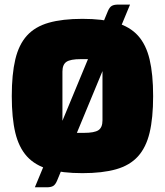

<svg xmlns="http://www.w3.org/2000/svg" viewBox="-20 -720 700 815"><path d="M30 -312Q30 -405 45 -468Q60 -531 94.5 -569Q129 -607 187 -623.5Q245 -640 330 -640Q415 -640 473 -623.5Q531 -607 565.5 -569Q600 -531 615 -468Q630 -405 630 -312Q630 -219 615 -156.5Q600 -94 565.5 -56Q531 -18 473 -1.5Q415 15 330 15Q245 15 187 -1.5Q129 -18 94.5 -56Q60 -94 45 -156.5Q30 -219 30 -312ZM245 -156H336Q381 -156 398 -167.5Q415 -179 415 -209V-469H323Q279 -469 262 -457.5Q245 -446 245 -416ZM222 47.5Q215 64 205.5 69.5Q196 75 179 75H128L438 -673Q445 -689.5 454.5 -695Q464 -700.5 481 -700.5H532Z"/></svg>

Font: Changa ExtraLight ExtraBold
Style: Regular
Weight: 800
Version: Version 3.002; ttfautohint (v1.8.2)